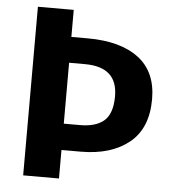

<svg xmlns="http://www.w3.org/2000/svg" viewBox="-51 -738 700 785"><g transform="rotate(5 299.5 -346.0)"><path d="M287 -581Q422 -581 496.5 -524.5Q571 -468 571 -356Q571 -236 497 -176.5Q423 -117 299 -117H220V0H73V-692H220V-581ZM287 -225Q352 -225 385.5 -254.5Q419 -284 419 -355Q419 -475 285 -475H220V-225Z"/></g></svg>

Font: FiraGO SemiBold
Style: Regular
Weight: 600
Designer: bBox Type
Foundry: bBox Type GmbH
Version: Version 1.001;PS 001.001;hotconv 1.0.88;makeotf.lib2.5.64775